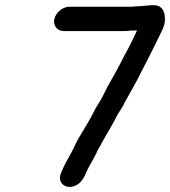

<svg xmlns="http://www.w3.org/2000/svg" viewBox="-20 -679 658 742"><path d="M226 -559H464C470 -559 478 -560 486 -561H494C499 -561 504 -561 510 -562C509 -560 507 -558 507 -556C501 -544 495 -531 489 -518C473 -485 461 -466 442 -428C418 -381 399 -354 378 -309C365 -283 354 -271 340 -242C317 -195 285 -154 264 -105C260 -96 254 -88 250 -79C239 -60 225 -34 217 -13C197 28 237 58 276 36C292 27 298 17 307 1C319 -29 337 -56 351 -84C356 -99 366 -111 373 -126L388 -153C402 -177 411 -191 425 -218C437 -245 451 -258 463 -285C487 -329 504 -356 528 -405C552 -452 570 -486 592 -532C605 -559 621 -584 617 -615C614 -646 598 -660 570 -659C554 -659 532 -655 515 -655C507 -655 494 -653 486 -653H248C223 -653 196 -631 190 -606C184 -581 201 -559 226 -559Z"/></svg>

Font: Electronic
Style: ExBlkIt
Weight: 900
Version: Version 1.011